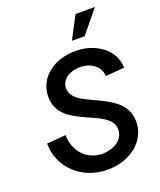

<svg xmlns="http://www.w3.org/2000/svg" viewBox="-167 -1027 956 1146"><g transform="rotate(-20 310.5 -453.5)"><path d="M317 16C464 16 574 -75 574 -196C574 -407 248 -388 248 -525C248 -583 306 -616 369 -616C443 -616 496 -570 496 -513L616 -523C616 -630 512 -716 375 -716C243 -716 131 -638 131 -513C131 -302 457 -332 457 -188C457 -122 389 -84 320 -84C219 -84 150 -164 150 -264L29 -254C29 -105 150 16 317 16ZM378 -780H459L576 -923H453Z"/></g></svg>

Font: Uncut Sans Semibold Italic
Style: Regular
Weight: 600
Italic angle: -11°
Designer: Kasper Nordkvist
Foundry: UNCUT.wtf
Version: Version 1.304;Glyphs 3.2 (3246)